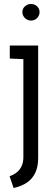

<svg xmlns="http://www.w3.org/2000/svg" viewBox="-20 -729 260 961"><path d="M171 62V-501H29V-436L97 -433V58Q97 82 89 100.5Q81 119 66 132Q51 145 28 153L48 212Q89 203 116 184Q143 165 157 135Q171 105 171 62ZM178 -668Q178 -686 165.5 -697.5Q153 -709 135 -709Q118 -709 105 -697.5Q92 -686 92 -668Q92 -651 105 -638.5Q118 -626 135 -626Q153 -626 165.5 -638.5Q178 -651 178 -668Z"/></svg>

Font: Advent Pro Medium
Style: Regular
Weight: 500
Designer: VivaRado, Andreas Kalpakidis
Foundry: VivaRado, Andreas Kalpakidis
Version: Version 3.000